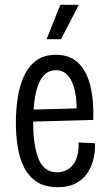

<svg xmlns="http://www.w3.org/2000/svg" viewBox="-20 -768 451 799"><path d="M220 11Q166 11 132 -12Q98 -35 79 -74Q60 -113 53 -160.5Q46 -208 46 -257Q46 -312 54 -363Q62 -414 81 -454Q100 -494 132 -517Q164 -540 213 -540Q271 -540 306 -506Q341 -472 356 -410.5Q371 -349 368 -269L118 -262V-260Q118 -162 140.5 -106.5Q163 -51 218 -51Q258 -51 283.5 -82Q309 -113 307 -175L375 -172Q377 -145 370.5 -113Q364 -81 347 -53Q330 -25 299 -7Q268 11 220 11ZM213 -476Q171 -476 148 -434Q125 -392 120 -312L299 -317Q298 -392 276 -434Q254 -476 213 -476ZM234 -605H174L231 -748H308Z"/></svg>

Font: Bricolage Grotesque 12pt Condensed Light
Style: Regular
Weight: 300
Width: 3
Designer: Mathieu Triay
Foundry: Atelier Triay
Version: Version 1.001; ttfautohint (v1.8.4.7-5d5b);gftools[0.9.33.de